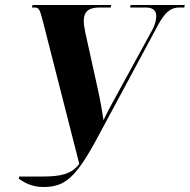

<svg xmlns="http://www.w3.org/2000/svg" viewBox="-20 -734 759 768"><path d="M55 -19C77 -4 108 14 152 14C238 14 282 -18 375 -193L609 -628C641 -689 665 -704 698 -704H717L719 -714H502L501 -704H562C593 -704 605 -691 605 -670C605 -657 601 -636 590 -616L432 -327C416 -297 403 -274 394 -253C390 -282 382 -329 372 -374L321 -605C318 -621 315 -637 315 -651C315 -685 332 -704 378 -704H423L425 -714H110L108 -704H119C137 -704 140 -692 151 -651L297 -79C268 -37 219 -28 153 -28H57Z"/></svg>

Font: Noto Serif Display Condensed ExtraBold
Style: Italic
Weight: 800
Width: 3
Italic angle: -12°
Designer: Monotype Design Team
Foundry: Monotype Imaging Inc.
Version: Version 2.009